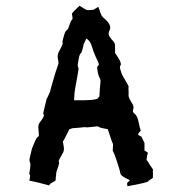

<svg xmlns="http://www.w3.org/2000/svg" viewBox="-20 -644 639 674"><path d="M288.1 -608.4C284.2 -608.4 279.3 -611.3 271.5 -616.2C263.7 -621.1 259.8 -623 259.8 -624C240.2 -606.4 231.4 -596.7 232.4 -594.7C233.4 -592.8 233.4 -588.9 234.4 -583C235.4 -579.1 234.4 -576.2 231.4 -573.2C228.5 -570.3 225.6 -561.5 220.7 -547.9C218.8 -542 216.8 -539.1 212.9 -537.1C210 -535.2 206.1 -526.4 202.1 -509.8C199.2 -500 198.2 -495.1 200.2 -494.1C201.2 -492.2 198.2 -483.4 189.5 -467.8C184.6 -460 181.6 -451.2 182.6 -442.4C183.6 -434.6 184.6 -428.7 185.5 -424.8C186.5 -423.8 182.6 -412.1 174.8 -389.6C168 -367.2 163.1 -350.6 160.2 -339.8C157.2 -329.1 156.2 -325.2 156.2 -324.2C157.2 -324.2 153.3 -316.4 146.5 -301.8C143.6 -295.9 141.6 -293 142.6 -292C142.6 -291 139.6 -278.3 133.8 -255.9C131.8 -248 130.9 -244.1 133.8 -241.2C135.7 -238.3 131.8 -229.5 120.1 -214.8C115.2 -209 113.3 -200.2 115.2 -189.5C116.2 -178.7 116.2 -172.9 116.2 -171.9C117.2 -168 116.2 -165 112.3 -163.1C108.4 -161.1 103.5 -150.4 96.7 -133.8C93.8 -127 90.8 -119.1 88.9 -108.4C85.9 -97.7 85 -90.8 84 -86.9C83 -84 83 -80.1 85 -75.2C87.9 -70.3 86.9 -58.6 84 -42C83 -39.1 83 -38.1 83 -36.1C82 -33.2 83 -32.2 84 -31.2C86.9 -30.3 85.9 -22.5 83 -9.8C97.7 -6.8 108.4 -4.9 115.2 -2.9C122.1 -1 134.8 2 152.3 6.8L156.2 1C157.2 1 162.1 -2.9 174.8 -9.8L177.7 -38.1C176.8 -38.1 179.7 -44.9 184.6 -59.6C187.5 -68.4 188.5 -74.2 186.5 -76.2C184.6 -78.1 189.5 -87.9 199.2 -104.5C204.1 -111.3 205.1 -119.1 204.1 -127C203.1 -134.8 202.1 -140.6 201.2 -144.5C200.2 -147.5 202.1 -149.4 204.1 -152.3C206.1 -155.3 211.9 -168 223.6 -190.4C231.4 -193.4 236.3 -194.3 237.3 -194.3C238.3 -194.3 246.1 -194.3 263.7 -196.3C272.5 -197.3 278.3 -198.2 280.3 -197.3C282.2 -196.3 294.9 -197.3 319.3 -200.2C322.3 -201.2 325.2 -200.2 329.1 -197.3C333 -195.3 342.8 -193.4 358.4 -190.4C369.1 -157.2 375 -140.6 376 -140.6C377 -139.6 377 -132.8 376 -119.1C375 -116.2 376 -113.3 378.9 -108.4C381.8 -103.5 384.8 -93.8 389.6 -80.1C396.5 -58.6 401.4 -43.9 402.3 -36.1C403.3 -29.3 413.1 -21.5 431.6 -13.7C436.5 -11.7 436.5 -9.8 431.6 -6.8C425.8 -3.9 424.8 1 427.7 9.8C475.6 1 499 -4.9 500 -6.8C500 -8.8 505.9 -12.7 516.6 -19.5C517.6 -30.3 516.6 -38.1 516.6 -43C516.6 -46.9 517.6 -48.8 516.6 -49.8C515.6 -50.8 511.7 -56.6 505.9 -65.4C501 -74.2 498 -79.1 496.1 -80.1C494.1 -80.1 494.1 -85 496.1 -95.7C497.1 -99.6 497.1 -102.5 499 -105.5C500 -107.4 496.1 -111.3 487.3 -115.2V-141.6C487.3 -142.6 483.4 -149.4 476.6 -164.1L467.8 -168.9C462.9 -170.9 464.8 -175.8 472.7 -183.6C474.6 -185.5 474.6 -187.5 472.7 -189.5C471.7 -191.4 469.7 -201.2 465.8 -218.8C463.9 -227.5 460.9 -235.4 456.1 -241.2L448.2 -249C446.3 -252 446.3 -256.8 448.2 -262.7C450.2 -268.6 447.3 -277.3 439.5 -288.1C435.5 -294.9 432.6 -300.8 431.6 -305.7C430.7 -309.6 431.6 -313.5 431.6 -318.4C430.7 -331.1 430.7 -337.9 431.6 -338.9C432.6 -339.8 428.7 -346.7 420.9 -360.4C414.1 -372.1 408.2 -380.9 406.2 -387.7C404.3 -394.5 403.3 -398.4 402.3 -400.4C400.4 -406.2 400.4 -411.1 403.3 -415C406.2 -418.9 403.3 -427.7 395.5 -440.4C388.7 -451.2 385.7 -456.1 384.8 -456.1C383.8 -457 383.8 -462.9 383.8 -476.6C384.8 -488.3 381.8 -495.1 377.9 -499C374 -502.9 371.1 -506.8 368.2 -510.7C360.4 -518.6 359.4 -528.3 365.2 -539.1C371.1 -550.8 363.3 -565.4 341.8 -583C339.8 -585.9 337.9 -587.9 336.9 -588.9C335.9 -589.8 332 -599.6 325.2 -620.1C313.5 -613.3 308.6 -610.4 307.6 -609.4C306.6 -609.4 299.8 -609.4 288.1 -608.4ZM283.2 -508.8C292 -503.9 298.8 -494.1 302.7 -480.5C306.6 -466.8 311.5 -454.1 317.4 -441.4C326.2 -424.8 329.1 -416 325.2 -414.1C322.3 -412.1 320.3 -409.2 321.3 -403.3C323.2 -386.7 326.2 -377 329.1 -372.1C332 -367.2 333 -363.3 333 -359.4C332 -356.4 333 -352.5 332 -347.7C331.1 -343.8 330.1 -330.1 329.1 -305.7L323.2 -298.8C319.3 -293.9 292 -291 240.2 -292C240.2 -293 240.2 -299.8 241.2 -310.5C241.2 -321.3 245.1 -340.8 251 -373C254.9 -394.5 256.8 -405.3 254.9 -407.2C252.9 -409.2 252 -415 253.9 -423.8C256.8 -443.4 259.8 -454.1 262.7 -456.1C265.6 -458 266.6 -461.9 268.6 -467.8C272.5 -480.5 273.4 -486.3 273.4 -487.3C272.5 -487.3 276.4 -494.1 283.2 -508.8Z"/></svg>

Font: Hermetico
Style: Regular
Weight: 400
Version: Version 1.0